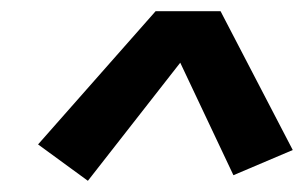

<svg xmlns="http://www.w3.org/2000/svg" viewBox="-20 -759 543 343"><path d="M137 -436 48 -501 258 -739H374L503 -491L397 -446L302 -647Z"/></svg>

Font: Iosevka Curly
Style: Bold Italic
Weight: 700
Italic angle: -9°
Monospace: yes
Designer: Belleve Invis
Foundry: Belleve Invis
Version: Version 22.1.2; ttfautohint (v1.8.4)